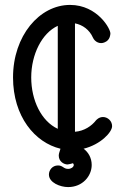

<svg xmlns="http://www.w3.org/2000/svg" viewBox="-20 -601 526 781"><path d="M216 72C192 72 179 92 179 109C179 142 225 160 257 160C316 160 353 115 353 70C353 40 338 17 320 4C389 -13 436 -63 436 -88C436 -109 418 -125 399 -125C382 -125 372 -113 370 -111C353 -89 323 -68 285 -65V-506C316 -500 344 -480 358 -448C366 -430 387 -420 406 -429C428 -438 428 -459 429 -463C432 -481 377 -581 265 -581C140 -581 33 -455 33 -286C33 -127 122 -21 226 4L221 20C220 21 219 30 219 32C219 56 240 68 255 68C259 68 273 64 273 64C276 61 280 65 280 70C280 75 280 71 280 71C279 79 269 86 257 86C238 86 236 72 216 72ZM215 -77C148 -108 107 -193 107 -286C107 -379 150 -466 215 -496Z"/></svg>

Font: LS
Style: RegularAlt
Weight: 500
Designer: BSozoo
Foundry: BSozoo
Version: Version 001.000